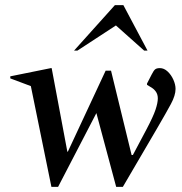

<svg xmlns="http://www.w3.org/2000/svg" viewBox="-20 -727 708 747"><path d="M180 0 100 -392 20 -422V-430L178 -462H181L242 -137H244L391 -452H412L492 -124H497L549 -222Q576 -273 585 -300Q594 -327 594 -344Q594 -360 586 -371Q578 -382 565 -389L552 -397V-402L570 -437Q578 -453 584 -457.5Q590 -462 602 -462Q618 -462 632 -449Q646 -436 654.5 -417Q663 -398 663 -381Q663 -356 645 -322.5Q627 -289 592 -229L458 0H432L355 -287L206 0ZM268 -530 427 -707H460L554 -530H541L431 -628L281 -530Z"/></svg>

Font: Spectral Medium
Style: Italic
Weight: 500
Italic angle: -10°
Designer: Jean-Baptiste Levee
Foundry: Production Type
Version: Version 2.001